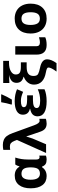

<svg xmlns="http://www.w3.org/2000/svg" viewBox="1170 -2006 1021 3402"><g transform="rotate(-90 1681.0 -305.5)"><path d="M555.2 -325.2V-172.9Q555.2 -115.2 596.2 -115.2Q611.8 -115.2 625 -120.1V-2.9Q617.2 2 595 5.9Q572.8 9.8 558.1 9.8Q503.4 9.8 474.6 -9Q445.8 -27.8 429.2 -71.8H418.9Q365.2 9.8 261.7 9.8Q158.2 9.8 101.6 -64.5Q44.9 -138.7 44.9 -272.5Q44.9 -406.2 104 -480.7Q163.1 -555.2 270.5 -555.2Q377.9 -555.2 426.8 -473.1H434.1Q445.8 -519 466.8 -545.9H589.8Q555.2 -440.9 555.2 -325.2ZM301.8 -436Q196.8 -436 196.8 -272.5Q196.8 -108.9 304.2 -108.9Q361.8 -108.9 387.9 -143.8Q414.1 -178.7 416 -266.1V-272Q416 -359.9 388.9 -397.9Q361.8 -436 301.8 -436Z M726.1 -634.8V-757.8Q764.6 -766.1 814 -766.1Q863.3 -766.1 903.1 -749Q942.9 -731.9 970.9 -696Q999 -660.2 1023.9 -590.8L1161.1 -213.9Q1196.3 -115.2 1237.8 -115.2Q1259.3 -115.2 1276.9 -120.1V-4.9Q1265.6 1 1237.8 5.4Q1210 9.8 1190.9 9.8Q1137.2 9.8 1103 -16.6Q1068.8 -43 1048.8 -101.1Q977.1 -305.2 965.8 -349.1H962.9Q940.4 -273.9 925.8 -236.8L825.2 0H670.9L901.9 -516.1L884.8 -561Q867.2 -605 844.7 -623Q822.3 -641.1 787.1 -641.1Q752 -641.1 726.1 -634.8Z M1591.3 -445.8Q1482.4 -445.8 1482.4 -395Q1482.4 -363.3 1514.6 -349.6Q1546.9 -335.9 1617.2 -335.9H1692.4V-232.9H1610.4Q1539.1 -232.4 1502.9 -216.8Q1466.8 -201.2 1467.3 -166Q1467.3 -105 1598.1 -105Q1708 -105 1799.3 -147V-27.8Q1715.3 9.8 1586.4 9.8Q1457 9.8 1388.7 -30.3Q1320.3 -70.3 1320.3 -150.9Q1320.3 -203.1 1351.6 -235.8Q1382.8 -268.6 1453.1 -282.2V-287.1Q1349.1 -311 1349.1 -413.1Q1349.1 -481.9 1411.1 -519Q1473.1 -556.2 1589.4 -556.2Q1705.6 -556.2 1800.3 -515.1L1754.4 -407.2Q1696.3 -430.7 1662.6 -438.5Q1628.9 -446.3 1591.3 -445.8ZM1708.5 -795.9V-784.2Q1670.4 -693.4 1617.2 -606H1530.3V-621.1Q1539.1 -647.5 1551.8 -701.2Q1564.5 -754.9 1570.3 -795.9Z M2185.5 41Q2185.5 25.4 2166.3 15.4Q2147 5.4 2097.2 -3.9Q1991.2 -22.5 1936.8 -75.7Q1882.3 -128.9 1882.3 -213.9Q1882.3 -275.4 1918 -322Q1953.6 -368.7 2020.5 -395V-399.9Q1913.6 -425.3 1913.6 -523.9Q1913.6 -576.2 1946.5 -607.7Q1979.5 -639.2 2054.2 -657.2Q1954.1 -650.9 1921.4 -650.9H1910.6V-759.8H2303.2V-657.2H2266.6Q2176.3 -657.2 2118.9 -623.8Q2061.5 -590.3 2061.5 -538.6Q2061.5 -486.8 2093 -466.8Q2124.5 -446.8 2196.3 -446.8H2277.3V-344.2H2195.3Q2110.8 -344.2 2073.2 -314.2Q2035.6 -284.2 2035.6 -222.2Q2035.6 -160.2 2070.8 -141.1Q2106 -122.1 2179.7 -107.4Q2330.6 -77.6 2330.6 18.1Q2330.6 90.8 2263.2 185.1H2113.3Q2185.5 87.9 2185.5 41Z M2562.5 -170.9Q2562 -108.9 2632.3 -108.9Q2666.5 -108.9 2721.7 -126V-15.1Q2668.5 9.8 2584.5 9.8Q2413.6 9.8 2413.6 -170.9V-545.9H2562.5Z M3316.9 -273.9Q3316.9 -140.6 3246.6 -65.4Q3176.3 9.8 3050.8 9.8Q2972.2 9.8 2912.1 -24.4Q2852.1 -58.6 2819.8 -123.5Q2787.6 -188 2787.6 -273.9Q2787.6 -407.7 2857.4 -481.9Q2927.2 -556.2 3053.7 -556.2Q3132.3 -556.2 3192.4 -522Q3252.4 -487.8 3284.7 -423.8Q3316.9 -359.9 3316.9 -273.9ZM2939.5 -274.4Q2939.9 -193.4 2966.3 -151.4Q2992.7 -109.9 3052.2 -109.9Q3111.8 -110.4 3138.2 -151.4Q3164.6 -192.4 3164.6 -273.4Q3164.6 -354.5 3138.2 -395.5Q3111.8 -436 3052.2 -436Q2992.7 -435.5 2965.8 -395.5Q2939.5 -355.5 2939.5 -274.4Z"/></g></svg>

Font: OpenSans-Bold
Style: Bold
Weight: 700
Foundry: Ascender Corporation
Version: Version 1.10